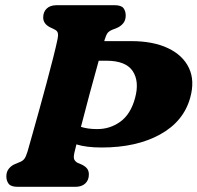

<svg xmlns="http://www.w3.org/2000/svg" viewBox="-20 -720 761 740"><path d="M266.5 -130.5Q262.5 -112.5 266.5 -104.8Q270.5 -97 279 -92.5L296.5 -85Q309.5 -78.5 316 -69.8Q322.5 -61 322.5 -47.5Q322.5 -26 308.8 -13Q295 0 271 0H48.5Q22.5 0 13.5 -11.5Q4.5 -23 4.5 -40.5Q4.5 -58 14.2 -70Q24 -82 37.5 -87.5L55.5 -95Q67.5 -99.5 73.8 -107.8Q80 -116 86 -135.5Q93.5 -162.5 105.8 -205.5Q118 -248.5 132 -299.2Q146 -350 159.8 -401.2Q173.5 -452.5 184.8 -496.8Q196 -541 202 -570Q205 -584 202.8 -593Q200.5 -602 189 -607L172.5 -615Q146.5 -628.5 146.5 -652.5Q146.5 -674 160 -687Q173.5 -700 199 -700H421Q447 -700 455.8 -688.8Q464.5 -677.5 464.5 -660Q464.5 -642 454.8 -630.2Q445 -618.5 431 -612.5L412 -605Q399.5 -599.5 394.2 -592.2Q389 -585 383 -566Q382.5 -563.5 382 -561.5H486Q570.5 -561.5 627.8 -534.2Q685 -507 708.2 -458Q731.5 -409 713 -343Q687.5 -251.5 596.5 -201.5Q505.5 -151.5 372 -151.5Q312.5 -151.5 274.5 -163.5Q268 -137 266.5 -130.5ZM353.5 -222.5Q403.5 -222 443.5 -250.8Q483.5 -279.5 500.5 -342Q518 -406 491.5 -446Q465 -486 389.5 -486H360.5Q344 -428 325.2 -357.5Q306.5 -287 292 -231Q304.5 -227 319.8 -224.8Q335 -222.5 353.5 -222.5Z"/></svg>

Font: Fraunces 72pt SuperSoft
Style: Bold Italic
Weight: 700
Italic angle: -16°
Version: Version 1.000;[0bf87f6ff]